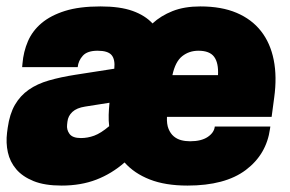

<svg xmlns="http://www.w3.org/2000/svg" viewBox="-27 -564 903 598"><path d="M286 -544Q347 -544 386 -530Q425 -516 448 -491Q474 -515 510.5 -529.5Q547 -544 597 -544Q663 -544 710 -524Q757 -504 786 -467Q815 -430 825.5 -377.5Q836 -325 827 -260L819 -200H493Q492 -177 498 -162.5Q504 -148 514 -139.5Q524 -131 537 -127.5Q550 -124 565 -124Q600 -124 620 -137.5Q640 -151 642 -170H815L814 -163Q803 -83 738.5 -34.5Q674 14 557 14Q488 14 439.5 -5Q391 -24 361 -58Q321 -23 273 -4.5Q225 14 165 14Q112 14 77.5 0Q43 -14 23.5 -37Q4 -60 -2.5 -89.5Q-9 -119 -5 -151L-3 -166Q3 -209 19.5 -237.5Q36 -266 62.5 -284.5Q89 -303 125.5 -313.5Q162 -324 207 -331L329 -350Q332 -379 320.5 -392.5Q309 -406 277 -406Q245 -406 231 -390.5Q217 -375 215 -355H42L43 -366Q46 -403 60 -435.5Q74 -468 102.5 -492Q131 -516 175.5 -530Q220 -544 286 -544ZM225 -134Q246 -134 266.5 -141.5Q287 -149 313 -171Q311 -188 311.5 -206Q312 -224 314 -244L238 -232Q212 -228 198.5 -215.5Q185 -203 183 -185L182 -176Q180 -160 189.5 -147Q199 -134 225 -134ZM591 -406Q562 -406 540.5 -389Q519 -372 510 -330H652Q654 -368 640 -387Q626 -406 591 -406Z"/></svg>

Font: Tanohe Sans Black
Style: Italic
Weight: 900
Designer: Village Type and Design LLC & Cristiano Sobral
Foundry: Cooper Hewitt Smithsonian Design Museum
Version: Version 1.00;January 12, 2020;FontCreator 12.0.0.2547 64-bit